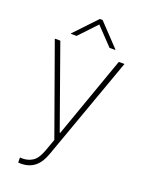

<svg xmlns="http://www.w3.org/2000/svg" viewBox="-168 -804 830 1085"><g transform="rotate(20 246.5 -261.5)"><path d="M82 198.2V168L96.7 168.9Q130.4 168.9 157.7 151.4Q185.1 133.8 204.1 82L230.5 8.8L37.1 -530.3H70.3L245.1 -40H248L421.9 -530.3H456.1L232.4 93.8Q213.9 146.5 180.7 172.9Q147.5 199.2 97.7 199.2Q85.9 199.2 82 198.2ZM246.1 -691.4 147.5 -586.9H113.3V-589.8L238.3 -721.7H254.9L379.9 -589.8V-586.9H345.7Z"/></g></svg>

Font: Pretendard Std Thin
Style: Regular
Weight: 100
Designer: Base glyphs from Inter by Rasmus Andersson; Hangeul glyphs from Noto Sans CJK(Source Han Sans) by Jang Soo-young and Kan
Foundry: Kil Hyung-jin
Version: Version 1.309